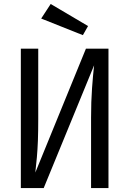

<svg xmlns="http://www.w3.org/2000/svg" viewBox="-20 -953 655 973"><path d="M85.6 0V-706.2H173.8V-349.2Q173.8 -286.7 172.1 -240.5Q170.3 -194.4 166.9 -156.2Q163.6 -117.9 159 -78.5L415.4 -706.2H529.7V0H441.5V-357.4Q441.5 -438.5 446.4 -505.9Q451.3 -573.3 456.9 -622.1L201.5 0ZM236.9 -932.8 426.2 -821 400 -774.9 188.7 -859Z"/></svg>

Font: FiraCode Nerd Font
Style: Regular
Weight: 400
Designer: Carrois Corporate, Edenspiekermann AG, Nikita Prokopov
Foundry: Carrois Corporate, Edenspiekermann AG, Nikita Prokopov
Version: Version 6.002;Nerd Fonts 2.2.2